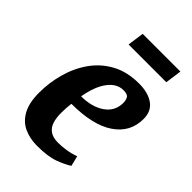

<svg xmlns="http://www.w3.org/2000/svg" viewBox="-208 -771 867 867"><g transform="rotate(45 225.5 -337.5)"><path d="M195 10Q150 10 113 -7Q76 -24 54.5 -63Q33 -102 33 -167Q33 -230 50 -292Q67 -354 102.5 -404.5Q138 -455 193 -485Q248 -515 324 -515Q381 -515 416 -490.5Q451 -466 451 -416Q451 -331 379.5 -282.5Q308 -234 172 -234Q170 -217 169 -204.5Q168 -192 168 -172Q168 -139 176 -115.5Q184 -92 203 -79.5Q222 -67 253 -67Q276 -67 303 -71Q330 -75 358 -85L370 -36Q346 -20 305.5 -5Q265 10 195 10ZM179 -289Q248 -289 291.5 -319.5Q335 -350 335 -403Q335 -420 328 -432Q321 -444 295 -444Q253 -444 222.5 -403.5Q192 -363 179 -289ZM165 -606 176 -685H417L406 -606Z"/></g></svg>

Font: Manuale
Style: Italic
Weight: 400
Italic angle: -11°
Designer: Eduardo Tunni / Pablo Cosgaya
Foundry: Eduardo Tunni / Pablo Cosgaya
Version: Version 1.002